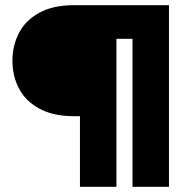

<svg xmlns="http://www.w3.org/2000/svg" viewBox="-20 -722 748 742"><path d="M633 0H492V-572H430V0H289V-273H266Q185 -273 131.5 -302.5Q78 -332 53 -380.5Q28 -429 28 -487Q28 -545 53 -594Q78 -643 131.5 -672.5Q185 -702 266 -702H633Z"/></svg>

Font: Fz Poppins
Style: Bold
Weight: 700
Designer: Ninad Kale (Devanagari), Jonny Pinhorn (Latin)
Foundry: Indian Type Foundry
Version: Vit hóa bi Vntype.Com & FontZin.Com